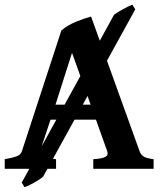

<svg xmlns="http://www.w3.org/2000/svg" viewBox="-20 -713 679 811"><path d="M193.4 -207.5 148.9 -73.7Q144 -58.6 160.4 -51.8Q176.8 -44.9 216.8 -40.5V0H0V-40.5Q33.2 -46.4 50.3 -52.7Q67.4 -59.1 72.3 -73.7L239.3 -584.5Q266.1 -606.9 300.8 -621.1Q335.4 -635.3 364.7 -643.1L569.8 -73.7Q574.7 -60.1 586.2 -52.2Q597.7 -44.4 628.9 -40.5V0H374V-40.5Q411.6 -43 425 -50.3Q438.5 -57.6 433.1 -73.7L385.3 -207.5ZM362.8 -271 284.2 -489.7 214.4 -271ZM551.3 -673.3 162.1 33.2Q155.3 39.6 140.4 48.8Q125.5 58.1 109.6 66.2Q93.8 74.2 83.5 77.6L71.8 58.1L461.9 -650.9Q479 -663.1 500.7 -674.8Q522.5 -686.5 539.1 -693.4Z"/></svg>

Font: Gentium Book Plus
Style: Bold
Weight: 700
Designer: Victor Gaultney, Annie Olsen, Iska Routamaa, Becca Hirsbrunner
Foundry: SIL International
Version: Version 6.101